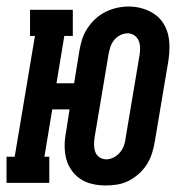

<svg xmlns="http://www.w3.org/2000/svg" viewBox="-45 -560 565 588"><path d="M279 8Q258 8 238 3.5Q218 -1 202 -11.5Q186 -22 174.5 -38Q163 -54 158 -73Q153 -92 153 -113Q153 -134 157 -154L168 -225H115L91 -80H106V0H-25V-80H0L62 -450H47V-530H178V-450H152L128 -305H182L198 -404Q201 -422 206.5 -439.5Q212 -457 222.5 -473Q233 -489 247 -502Q261 -515 278 -523.5Q295 -532 313 -536Q331 -540 349 -540Q370 -540 389.5 -534.5Q409 -529 425.5 -518.5Q442 -508 453 -492Q464 -476 469 -457Q474 -438 474 -417Q474 -396 471 -376L429 -126Q426 -108 420.5 -90.5Q415 -73 405 -57Q395 -41 380.5 -28Q366 -15 349.5 -6.5Q333 2 315 5Q297 8 279 8ZM281 -72Q292 -72 303.5 -78Q315 -84 323 -94Q331 -104 335 -115.5Q339 -127 340 -139L382 -389Q384 -400 384 -412Q384 -424 380 -434.5Q376 -445 366.5 -451.5Q357 -458 346 -458Q334 -458 322.5 -452Q311 -446 303.5 -436Q296 -426 292.5 -414.5Q289 -403 287 -391L245 -141Q243 -130 243 -118Q243 -106 246.5 -95.5Q250 -85 259.5 -78.5Q269 -72 281 -72Z"/></svg>

Font: Iosevka Curly Slab MdObl
Style: Regular
Weight: 500
Italic angle: -9°
Monospace: yes
Designer: Belleve Invis
Foundry: Belleve Invis
Version: Version 11.0.0; ttfautohint (v1.8.3)